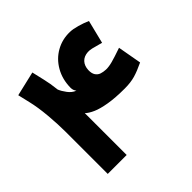

<svg xmlns="http://www.w3.org/2000/svg" viewBox="-160 -808 973 973"><g transform="rotate(-45 326.0 -322.0)"><path d="M197.5 -567.4 182.1 -633.6 50.2 -602.7 65.6 -537Q77 -489.7 83 -423.5Q88.9 -357.4 88.9 -303.5V0H224.5V-283.2Q224.5 -291.6 224.2 -299.9Q239.8 -285.3 267.5 -273.1Q295.2 -260.8 342.1 -252.9Q388.9 -244.9 456.1 -244.9Q498.5 -244.9 530.4 -254.1Q562.2 -263.3 604.2 -283.5L581.3 -411.6Q530.2 -393.8 503.9 -386.8Q477.6 -379.7 456.8 -380.1Q437.9 -381 423.3 -385.9Q408.7 -390.9 399.7 -404.4Q390.6 -417.9 391.4 -442Q392.7 -470.9 409 -488.5Q425.4 -506.1 454.3 -508Q465.7 -508.8 482.3 -505.2Q498.9 -501.5 538.5 -490.2L569.5 -615.3Q544.2 -626.6 513.5 -635.3Q482.7 -644 462.3 -644.3Q408.7 -645.9 363.7 -620.7Q318.7 -595.5 291.9 -548.8Q265 -502.2 264.2 -442.1Q264.2 -431.8 267.2 -424.1Q270.2 -416.5 274.8 -410.5Q251.9 -419.4 235.7 -441.2Q219.4 -462.9 211.9 -481.6Q206.5 -530.9 197.5 -567.4Z"/></g></svg>

Font: Arad-FD-VF Thin
Style: Regular
Weight: 100
Designer: Mohammad Darvishi
Version: Version 1.010;September 21, 2024;FontCreator 15.0.0.2992 64-